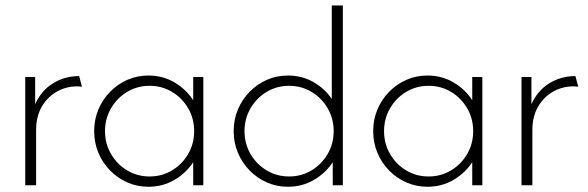

<svg xmlns="http://www.w3.org/2000/svg" viewBox="-20 -687 2182 712"><path d="M73.6 0V-401.4H110.4V-300.7Q133.3 -351.4 176.7 -378.1Q220.1 -404.9 273.6 -404.9L284 -365.3Q279.2 -366 275 -366.3Q270.8 -366.7 266 -366.7Q224.3 -366.7 189.6 -346.5Q154.9 -326.4 134.4 -290.3Q113.9 -254.2 113.9 -204.2V0Z M530.6 5.6Q488.9 5.6 452.4 -10.4Q416 -26.4 388.2 -54.9Q360.4 -83.3 344.8 -120.5Q329.2 -157.6 329.2 -200.7Q329.2 -243.8 344.8 -280.9Q360.4 -318.1 388.2 -346.5Q416 -375 452.4 -391Q488.9 -406.9 530.6 -406.9Q583.3 -406.9 626.7 -381.6Q670.1 -356.2 696.5 -315.3V-401.4H734V0H696.5V-85.4Q670.1 -45.1 626.7 -19.8Q583.3 5.6 530.6 5.6ZM534.7 -32.6Q580.6 -32.6 618.1 -55.2Q655.6 -77.8 677.8 -116Q700 -154.2 700 -200.7Q700 -247.2 677.8 -285.4Q655.6 -323.6 618.1 -346.2Q580.6 -368.8 534.7 -368.8Q488.9 -368.8 451.4 -346.2Q413.9 -323.6 391.7 -285.4Q369.4 -247.2 369.4 -200.7Q369.4 -154.2 391.7 -116Q413.9 -77.8 451.4 -55.2Q488.9 -32.6 534.7 -32.6Z M1047.9 5.6Q1006.2 5.6 969.8 -10.4Q933.3 -26.4 905.6 -54.9Q877.8 -83.3 862.2 -120.5Q846.5 -157.6 846.5 -200.7Q846.5 -243.8 862.2 -280.9Q877.8 -318.1 905.6 -346.5Q933.3 -375 969.8 -391Q1006.2 -406.9 1047.9 -406.9Q1099.3 -406.9 1141.7 -383Q1184 -359 1210.4 -320.1V-666.7H1251.4V0H1213.9V-85.4Q1187.5 -45.1 1144.1 -19.8Q1100.7 5.6 1047.9 5.6ZM1052.1 -32.6Q1097.9 -32.6 1135.4 -55.2Q1172.9 -77.8 1195.1 -116Q1217.4 -154.2 1217.4 -200.7Q1217.4 -247.2 1195.1 -285.4Q1172.9 -323.6 1135.4 -346.2Q1097.9 -368.8 1052.1 -368.8Q1006.2 -368.8 968.8 -346.2Q931.2 -323.6 909 -285.4Q886.8 -247.2 886.8 -200.7Q886.8 -154.2 909 -116Q931.2 -77.8 968.8 -55.2Q1006.2 -32.6 1052.1 -32.6Z M1565.3 5.6Q1523.6 5.6 1487.2 -10.4Q1450.7 -26.4 1422.9 -54.9Q1395.1 -83.3 1379.5 -120.5Q1363.9 -157.6 1363.9 -200.7Q1363.9 -243.8 1379.5 -280.9Q1395.1 -318.1 1422.9 -346.5Q1450.7 -375 1487.2 -391Q1523.6 -406.9 1565.3 -406.9Q1618.1 -406.9 1661.5 -381.6Q1704.9 -356.2 1731.2 -315.3V-401.4H1768.7V0H1731.2V-85.4Q1704.9 -45.1 1661.5 -19.8Q1618.1 5.6 1565.3 5.6ZM1569.4 -32.6Q1615.3 -32.6 1652.8 -55.2Q1690.3 -77.8 1712.5 -116Q1734.7 -154.2 1734.7 -200.7Q1734.7 -247.2 1712.5 -285.4Q1690.3 -323.6 1652.8 -346.2Q1615.3 -368.8 1569.4 -368.8Q1523.6 -368.8 1486.1 -346.2Q1448.6 -323.6 1426.4 -285.4Q1404.2 -247.2 1404.2 -200.7Q1404.2 -154.2 1426.4 -116Q1448.6 -77.8 1486.1 -55.2Q1523.6 -32.6 1569.4 -32.6Z M1913.9 0V-401.4H1950.7V-300.7Q1973.6 -351.4 2017 -378.1Q2060.4 -404.9 2113.9 -404.9L2124.3 -365.3Q2119.4 -366 2115.3 -366.3Q2111.1 -366.7 2106.2 -366.7Q2064.6 -366.7 2029.9 -346.5Q1995.1 -326.4 1974.7 -290.3Q1954.2 -254.2 1954.2 -204.2V0Z"/></svg>

Font: Afacad Flux ExtraLight
Style: Regular
Weight: 250
Designer: Kristian Moeller
Foundry: Dicotype
Version: Version 1.100